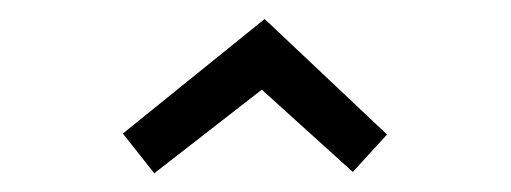

<svg xmlns="http://www.w3.org/2000/svg" viewBox="-20 -901 540 203"><path d="M143.1 -717.8 256.8 -806.2 353 -719.2 389.2 -758.8 259.8 -880.9 109.9 -759.8Z"/></svg>

Font: Comic Neue Angular
Style: Regular
Weight: 400
Designer: Craig Rozynski
Foundry: Craig Rozynski
Version: Version 2.003